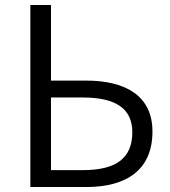

<svg xmlns="http://www.w3.org/2000/svg" viewBox="-20 -752 683 772"><path d="M102 0H327C490 0 593 -70 593 -223C593 -367 485 -428 325 -428H185V-732H102ZM185 -68V-360H312C444 -360 512 -317 512 -220C512 -114 444 -68 314 -68Z"/></svg>

Font: Genne Gothic Normal
Style: Regular
Weight: 350
Designer: Ryoko NISHIZUKA (kana & ideographs); Paul D. Hunt (Latin, Greek & Cyrillic); Wenlong ZHANG (bopomofo); Sandoll Communica
Foundry: Adobe Systems Incorporated
Version: Version 1.004;PS 1.004;hotconv 16.6.51;makeotf.lib2.5.65220